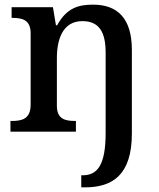

<svg xmlns="http://www.w3.org/2000/svg" viewBox="-20 -567 686 827"><path d="M330 240H346C464 240 548 187 548 8V-352C548 -488 486 -547 381 -547C318 -547 267 -533 226 -458H221L208 -536H30V-490H33C77 -490 112 -481 112 -423V-117C112 -55 76 -46 31 -46H25V0H307V-46H304C260 -46 225 -54 225 -112V-316C225 -401 252 -476 335 -476C409 -476 435 -426 435 -340V6C435 145 399 188 336 188H330Z"/></svg>

Font: Noto Naskh Arabic UI Medium
Style: Regular
Weight: 500
Designer: Monotype Design Team, David Williams, Mohamad Dakak and Nizar Qandah
Foundry: Monotype Imaging Inc.
Version: Version 2.014